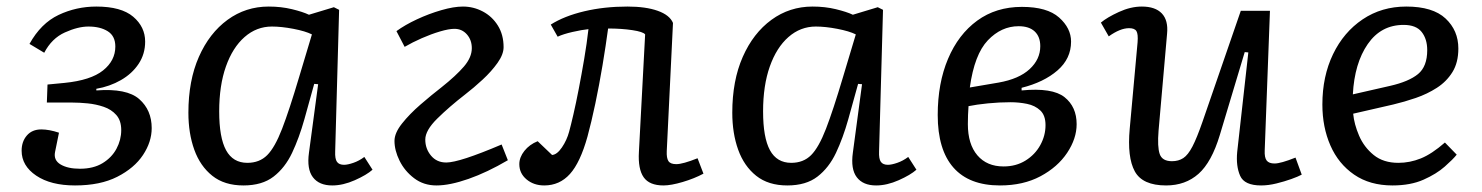

<svg xmlns="http://www.w3.org/2000/svg" viewBox="-20 -552 4524 586"><path d="M209 14Q135 14 90.5 -16Q46 -46 46 -92Q46 -120 62 -138.5Q78 -157 106 -157Q130 -157 160 -147L148 -88Q143 -63 165 -50Q187 -37 224 -37Q265 -37 293 -54Q321 -71 335.5 -98Q350 -125 350 -155Q350 -184 335 -201Q320 -218 296.5 -226Q273 -234 247.5 -236.5Q222 -239 201 -239H123L125 -294L177 -299Q257 -307 294.5 -337Q332 -367 332 -410Q332 -442 309 -456.5Q286 -471 250 -471Q218 -471 178 -453Q138 -435 115 -391L70 -418Q105 -481 159 -506.5Q213 -532 274 -532Q350 -532 386.5 -501Q423 -470 423 -425Q423 -387 403 -357Q383 -327 349 -307.5Q315 -288 274 -281V-276Q367 -283 405 -249.5Q443 -216 443 -161Q443 -119 416.5 -79Q390 -39 338 -12.5Q286 14 209 14Z M1003 -90Q1002 -67 1008.5 -58Q1015 -49 1030 -49Q1041 -49 1058.5 -55Q1076 -61 1092 -73L1117 -34Q1099 -18 1063 -2Q1027 14 994 14Q954 14 935 -11Q916 -36 923 -86L951 -295L939 -296L909 -188Q893 -131 871.5 -85.5Q850 -40 815 -13Q780 14 723 14Q665 14 628 -15.5Q591 -45 573 -95Q555 -145 555 -208Q555 -306 587 -378.5Q619 -451 674.5 -491.5Q730 -532 800 -532Q838 -532 871 -524Q904 -516 923 -507L999 -530L1015 -522ZM735 -55Q772 -55 795.5 -78.5Q819 -102 841 -159Q863 -216 893 -317L932 -447Q912 -457 875.5 -464Q839 -471 810 -471Q763 -471 726.5 -439Q690 -407 669.5 -349Q649 -291 649 -212Q649 -132 670 -93.5Q691 -55 735 -55Z M1190 -457Q1216 -476 1252.5 -493Q1289 -510 1327 -521Q1365 -532 1393 -532Q1425 -532 1453.5 -517Q1482 -502 1499.5 -474Q1517 -446 1517 -408Q1517 -386 1498.5 -360Q1480 -334 1453 -309Q1426 -284 1400 -264Q1351 -226 1314.5 -190Q1278 -154 1278 -126Q1278 -98 1295.5 -77Q1313 -56 1342 -56Q1382 -56 1511 -111L1530 -63Q1467 -26 1410 -6Q1353 14 1312 14Q1273 14 1244 -8Q1215 -30 1199.5 -61.5Q1184 -93 1184 -122Q1184 -146 1207 -175Q1230 -204 1263.5 -233Q1297 -262 1328 -286Q1372 -321 1396 -349Q1420 -377 1420 -405Q1420 -430 1405 -447Q1390 -464 1367 -464Q1350 -464 1323 -456Q1296 -448 1267.5 -435.5Q1239 -423 1215 -409Z M1661 -477Q1702 -503 1763 -517.5Q1824 -532 1895 -532Q1951 -532 1987.5 -519Q2024 -506 2034 -482L2015 -91Q2014 -70 2020 -60.5Q2026 -51 2044 -51Q2064 -51 2109 -69L2127 -22Q2099 -7 2063.5 3.5Q2028 14 2005 14Q1962 14 1944.5 -11Q1927 -36 1930 -88L1949 -447Q1943 -455 1910 -460Q1877 -465 1836 -465Q1829 -413 1819 -353Q1809 -293 1797 -236Q1785 -179 1773 -135Q1751 -56 1719.5 -21Q1688 14 1641 14Q1609 14 1587 -4.5Q1565 -23 1565 -51Q1565 -72 1580.5 -91.5Q1596 -111 1621 -121L1665 -79Q1680 -80 1695 -102Q1710 -124 1717 -150Q1722 -168 1730 -202.5Q1738 -237 1746.5 -281Q1755 -325 1763 -372Q1771 -419 1776 -463Q1756 -461 1727.5 -454.5Q1699 -448 1682 -440Z M2663 -90Q2662 -67 2668.5 -58Q2675 -49 2690 -49Q2701 -49 2718.5 -55Q2736 -61 2752 -73L2777 -34Q2759 -18 2723 -2Q2687 14 2654 14Q2614 14 2595 -11Q2576 -36 2583 -86L2611 -295L2599 -296L2569 -188Q2553 -131 2531.5 -85.5Q2510 -40 2475 -13Q2440 14 2383 14Q2325 14 2288 -15.5Q2251 -45 2233 -95Q2215 -145 2215 -208Q2215 -306 2247 -378.5Q2279 -451 2334.5 -491.5Q2390 -532 2460 -532Q2498 -532 2531 -524Q2564 -516 2583 -507L2659 -530L2675 -522ZM2395 -55Q2432 -55 2455.5 -78.5Q2479 -102 2501 -159Q2523 -216 2553 -317L2592 -447Q2572 -457 2535.5 -464Q2499 -471 2470 -471Q2423 -471 2386.5 -439Q2350 -407 2329.5 -349Q2309 -291 2309 -212Q2309 -132 2330 -93.5Q2351 -55 2395 -55Z M3032 14Q2938 14 2890 -40.5Q2842 -95 2842 -201Q2842 -298 2873.5 -372.5Q2905 -447 2962.5 -489Q3020 -531 3099 -531Q3176 -531 3212.5 -498.5Q3249 -466 3249 -425Q3249 -373 3207.5 -337Q3166 -301 3098 -284V-276Q3192 -285 3229 -255.5Q3266 -226 3266 -173Q3266 -129 3237 -85.5Q3208 -42 3155.5 -14Q3103 14 3032 14ZM2940 -285 3028 -300Q3090 -311 3122.5 -341Q3155 -371 3155 -411Q3155 -440 3138 -456Q3121 -472 3089 -472Q3036 -472 2995 -429Q2954 -386 2940 -285ZM3043 -44Q3081 -44 3110 -62Q3139 -80 3155 -109Q3171 -138 3171 -170Q3171 -200 3155 -215Q3139 -230 3114.5 -235Q3090 -240 3064 -240Q3030 -240 2995 -236.5Q2960 -233 2936 -228Q2935 -215 2934.5 -201Q2934 -187 2934 -173Q2934 -112 2963 -78Q2992 -44 3043 -44Z M3340 -483Q3359 -499 3395 -515.5Q3431 -532 3465 -532Q3506 -532 3526 -511Q3546 -490 3542 -449L3516 -153Q3512 -104 3519.5 -82Q3527 -60 3557 -60Q3577 -60 3591.5 -69.5Q3606 -79 3619.5 -105Q3633 -131 3650 -180L3767 -519H3856L3840 -93Q3839 -71 3846 -62Q3853 -53 3870 -53Q3889 -53 3934 -71L3953 -19Q3942 -13 3921 -5.5Q3900 2 3875.5 8Q3851 14 3829 14Q3778 14 3765 -15.5Q3752 -45 3756 -88L3790 -392L3779 -393L3703 -140Q3678 -57 3638 -21.5Q3598 14 3539 14Q3467 14 3443.5 -29Q3420 -72 3428 -159L3452 -423Q3454 -448 3448.5 -457Q3443 -466 3426 -466Q3399 -466 3364 -441Z M4272 -532Q4353 -532 4392 -495.5Q4431 -459 4431 -404Q4431 -361 4413 -332Q4395 -303 4365.5 -284Q4336 -265 4301 -253Q4266 -241 4232 -233L4110 -205Q4113 -173 4128 -138Q4143 -103 4172.5 -79Q4202 -55 4248 -55Q4283 -55 4316.5 -68.5Q4350 -82 4390 -117L4426 -80Q4415 -66 4389.5 -43.5Q4364 -21 4324.5 -3.5Q4285 14 4230 14Q4161 14 4113 -19Q4065 -52 4040.5 -108Q4016 -164 4016 -233Q4016 -319 4048.5 -386.5Q4081 -454 4139 -493Q4197 -532 4272 -532ZM4336 -399Q4336 -433 4319 -454.5Q4302 -476 4264 -476Q4195 -476 4154.5 -417.5Q4114 -359 4109 -264L4223 -290Q4280 -303 4308 -326Q4336 -349 4336 -399Z"/></svg>

Font: Literata 7pt
Style: Italic
Weight: 400
Italic angle: -2°
Designer: Latin by Veronika Burian and Jose Scaglione. Greek by Irene Vlachou. Cyrillic by Vera Evstafieva
Foundry: TypeTogether
Version: Version 3.002